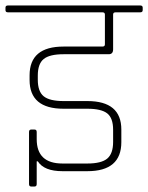

<svg xmlns="http://www.w3.org/2000/svg" viewBox="-30 -643 541 701"><path d="M289 -246H202Q78 -246 78 -351V-368Q78 -473 202 -473H344Q353 -473 353 -481V-590Q353 -598 344 -598H-1Q-10 -598 -10 -606V-615Q-10 -623 -1 -623H482Q491 -623 491 -615V-606Q491 -598 482 -598H392Q383 -598 383 -590V-463Q383 -445 367 -445H202Q151 -445 129.5 -427.5Q108 -410 108 -367V-352Q108 -309 129.5 -291.5Q151 -274 202 -274H289Q413 -274 413 -170V-124Q413 -18 289 -18H198Q131 -18 108 -54H104V29Q104 38 96 38H84Q76 38 76 29V-161Q76 -170 84 -170H96Q104 -170 104 -161V-135Q104 -46 198 -46H289Q340 -46 361.5 -64Q383 -82 383 -125V-169Q383 -212 361.5 -229Q340 -246 289 -246Z"/></svg>

Font: Rajdhani Light
Style: Regular
Weight: 300
Designer: Satya Rajpurohit, Jyotish Sonowal
Foundry: Indian Type Foundry
Version: Version 1.201;PS 1.0;hotconv 1.0.78;makeotf.lib2.5.61930; tt